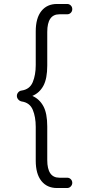

<svg xmlns="http://www.w3.org/2000/svg" viewBox="-20 -801 429 967"><path d="M267 146Q217 146 188.5 110.5Q160 75 160 8V-162Q160 -212 145 -248Q130 -284 89 -290Q79 -292 72 -300Q65 -308 65 -318Q65 -328 72 -336Q79 -344 89 -345Q130 -351 145 -387.5Q160 -424 160 -473V-643Q160 -710 188.5 -745.5Q217 -781 267 -781H318Q329 -781 336.5 -773.5Q344 -766 344 -755Q344 -744 336.5 -736.5Q329 -729 318 -729H279Q218 -729 218 -640V-471Q218 -405 198.5 -369Q179 -333 143 -318Q179 -302 198.5 -266Q218 -230 218 -164V5Q218 94 279 94H318Q329 94 336.5 101.5Q344 109 344 120Q344 130 336.5 138Q329 146 318 146Z"/></svg>

Font: Zen Maru Gothic
Style: Regular
Weight: 400
Designer: Yoshimichi Ohira
Foundry: Positype
Version: Version 1.002